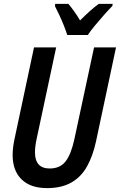

<svg xmlns="http://www.w3.org/2000/svg" viewBox="-20 -958 617 988"><path d="M222 10Q137 10 91 -35Q45 -80 45 -160Q45 -198 55 -244L155 -714H269L168 -241Q164 -223 162 -205.5Q160 -188 160 -174Q160 -91 236 -91Q289 -91 317.5 -127.5Q346 -164 363 -243L464 -714H577L474 -230Q458 -156 428 -102Q398 -48 347.5 -19Q297 10 222 10ZM326 -778Q320 -798 309 -825.5Q298 -853 285.5 -880Q273 -907 263 -926L264 -938H332Q344 -924 360 -902Q376 -880 392 -853Q418 -879 442 -900.5Q466 -922 488 -938H560L558 -927Q541 -910 516.5 -882.5Q492 -855 468.5 -826.5Q445 -798 432 -778Z"/></svg>

Font: Noto Sans Condensed SemiBold
Style: Italic
Weight: 600
Width: 3
Italic angle: -12°
Designer: Monotype Design Team
Foundry: Monotype Imaging Inc.
Version: Version 2.013; ttfautohint (v1.8.4.7-5d5b)